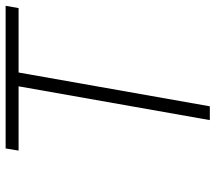

<svg xmlns="http://www.w3.org/2000/svg" viewBox="-60 -672 733 652"><g transform="rotate(-90 306.0 -346.5)"><path d="M223.6 0 338.4 -649.4H120.1L127.4 -693.4H611.8L604 -649.4H385.3L270.5 0Z"/></g></svg>

Font: CaskaydiaCove NF ExtraLight
Style: Italic
Weight: 200
Italic angle: -10°
Designer: Aaron Bell
Foundry: Saja Typeworks
Version: Version 2111.001; VTT 6.35;Nerd Fonts 3.2.1